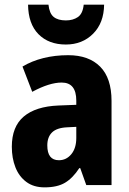

<svg xmlns="http://www.w3.org/2000/svg" viewBox="-20 -798 558 828"><path d="M274 -560Q363 -560 412 -510.5Q461 -461 461 -363V0H352L326 -73H322Q294 -30 260.5 -10Q227 10 172 10Q125 10 93.5 -13.5Q62 -37 46.5 -76.5Q31 -116 31 -165Q31 -252 82.5 -295.5Q134 -339 232 -343L309 -346V-364Q309 -442 246 -442Q193 -442 119 -402L77 -511Q117 -535 167 -547.5Q217 -560 274 -560ZM270 -249Q225 -247 204.5 -227Q184 -207 184 -171Q184 -107 234 -107Q266 -107 287.5 -133Q309 -159 309 -203V-251ZM429 -778Q428 -699 381.5 -652.5Q335 -606 264 -606Q190 -606 146 -650.5Q102 -695 101 -778H189Q193 -740 211.5 -725Q230 -710 264 -710Q295 -710 316 -724.5Q337 -739 341 -778Z"/></svg>

Font: Noto Sans Arabic Cond ExtBd
Style: Regular
Weight: 800
Width: 3
Designer: Monotype Design Team, Nadine Chahine, Nizar Qandah and Khaled Hosny
Foundry: Monotype Imaging Inc.
Version: Version 2.012; ttfautohint (v1.8.4.7-5d5b)